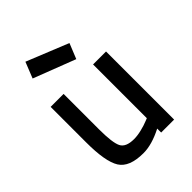

<svg xmlns="http://www.w3.org/2000/svg" viewBox="-218 -870 995 995"><g transform="rotate(-45 279.5 -373.0)"><path d="M146 -757 376 -664 342 -580 111 -669ZM384 -499H479V0H384V-29Q306 11 244 11Q141 11 107 -43.5Q73 -98 73 -239V-499H168V-240Q168 -142 184.5 -108.5Q201 -75 261 -75Q286 -75 316.5 -82.5Q347 -90 366 -98L384 -105Z"/></g></svg>

Font: TitilliumText22L Lt
Style: Medium
Weight: 500
Designer: Campivisivi
Foundry: Campivisivi
Version: 1.000